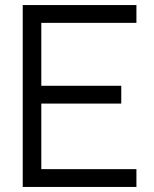

<svg xmlns="http://www.w3.org/2000/svg" viewBox="-20 -740 610 760"><path d="M143.5 -70.5H520V0H70V-720H520V-649.5H143.5V-400.5H460V-330H143.5Z"/></svg>

Font: CCSD_manrope
Style: Regular
Weight: 400
Designer: Mikhail Sharanda
Foundry: Mikhail Sharanda
Version: Version 4.503